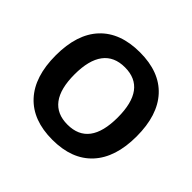

<svg xmlns="http://www.w3.org/2000/svg" viewBox="-172 -927 1139 1139"><g transform="rotate(45 398.0 -357.5)"><path d="M737.8 -357.9Q737.8 -180.7 649.9 -85.4Q562 9.8 397.9 9.8Q233.9 9.8 146 -85.4Q58.1 -180.7 58.1 -358.9Q58.1 -537.1 146.2 -631.1Q234.4 -725.1 398.9 -725.1Q563.5 -725.1 650.6 -630.4Q737.8 -535.6 737.8 -357.9ZM216.8 -357.9Q216.8 -238.3 262.2 -177.7Q307.6 -117.2 397.9 -117.2Q579.1 -117.2 579.1 -357.9Q579.1 -599.1 398.9 -599.1Q308.6 -599.1 262.7 -538.3Q216.8 -477.5 216.8 -357.9Z"/></g></svg>

Font: Sahel FD
Style: Bold-FD
Weight: 700
Foundry: Saber Rastikerdar (saber.rastikerdar@gmail.com)
Version: Version 3.3.0